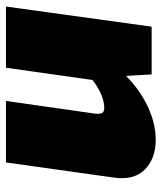

<svg xmlns="http://www.w3.org/2000/svg" viewBox="32 -586 554 659"><g transform="rotate(90 309.5 -257.0)"><path d="M236 -500 241 -412Q289 -460 347 -487Q405 -514 460 -514Q525 -514 562.5 -476.5Q600 -439 590 -370L538 0H327L370 -302Q373 -323 367.5 -331Q362 -339 343 -337Q302 -333 255 -297L213 0H3L72 -500Z"/></g></svg>

Font: Exo 2.0 Black
Style: Italic
Weight: 900
Italic angle: -8°
Designer: Natanael Gama
Version: Version 1.001;PS 001.001;hotconv 1.0.70;makeotf.lib2.5.58329